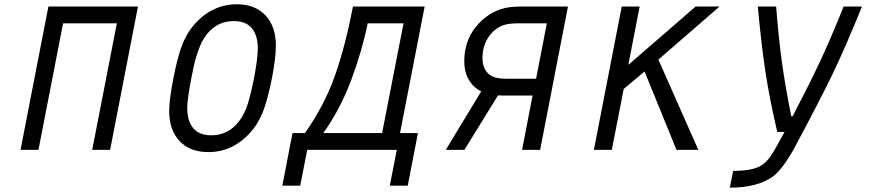

<svg xmlns="http://www.w3.org/2000/svg" viewBox="-20 -697 4040 893"><path d="M205.1 -666.7H621.7L492.2 0H408.9L523.4 -588.5H273.4L158.9 0H75.5Z M948.6 10.4Q863.9 10.4 815.4 -40.7Q766.9 -91.8 766.9 -181Q766.9 -233.1 786.5 -333.3Q802.7 -417.3 822.3 -474.3Q841.8 -531.2 875 -572.9Q960.3 -677.1 1082 -677.1Q1166 -677.1 1214.5 -625.7Q1263 -574.2 1263 -485.7Q1263 -426.4 1244.8 -333.3Q1228.5 -250 1208.7 -192.7Q1188.8 -135.4 1155.6 -93.8Q1070.3 10.4 948.6 10.4ZM1179 -471.4Q1179 -531.9 1151.7 -565.4Q1124.3 -599 1067.1 -599Q989.6 -599 940.1 -535.2Q921.2 -511.1 907.2 -474.9Q893.2 -438.8 886.4 -410.5Q879.6 -382.2 869.8 -333.3Q850.9 -233.7 850.9 -195.3Q850.9 -134.8 878.6 -101.2Q906.2 -67.7 963.5 -67.7Q1041 -67.7 1090.5 -131.5Q1117.2 -165.4 1132.2 -213.2Q1147.1 -261.1 1161.5 -333.3Q1179 -426.4 1179 -471.4Z M1483.7 -78.1H1757.2L1856.8 -588.5H1690.1Q1665.4 -464.8 1614.6 -327.8Q1563.8 -190.8 1483.7 -78.1ZM1398.4 -78.1Q1490.2 -209 1538.4 -346.7Q1586.6 -484.4 1621.7 -666.7H1955.1L1840.5 -78.1H1923.8L1876.3 166.7H1793L1825.5 0H1408.9L1376.3 166.7H1293L1340.5 -78.1Z M2457 -252.6H2327.5Q2322.9 -252.6 2312.5 -252.9Q2302.1 -253.3 2296.2 -253.3L2140 0H2053.4L2218.1 -272.1Q2180.3 -291 2159.8 -327.1Q2139.3 -363.3 2139.3 -412.1Q2139.3 -505.9 2193.7 -572.6Q2248 -639.3 2325.5 -658.9Q2356.1 -666.7 2408.2 -666.7H2621.7L2492.2 0H2408.2ZM2473.3 -330.7 2523.4 -588.5H2393.2Q2356.1 -588.5 2333.3 -583.3Q2287.1 -572.3 2255.5 -529.3Q2224 -486.3 2224 -426.4Q2224 -391.3 2239.9 -367.5Q2255.9 -343.8 2285.2 -335.9Q2306 -330.7 2343.1 -330.7Z M2825.5 0H2742.2L2871.7 -666.7H2955.1L2902.3 -395.2L3215.5 -666.7H3326.8L3042.3 -419.9L3227.9 0H3126.3L2977.9 -364.6L2880.9 -283.2Z M3666.7 -156.2Q3746.1 -308.6 3795.6 -414.4Q3845.1 -520.2 3903.6 -666.7H3988.9Q3914.1 -481.1 3852.9 -353.8Q3791.7 -226.6 3669.9 0Q3616.5 93.8 3574.2 124.3Q3502.6 175.8 3374.3 175.8L3390 97.7Q3483.7 97.7 3523.4 71Q3547.5 54.7 3567.1 25.1Q3586.6 -4.6 3628.9 -83.3H3595.1Q3559.2 -237 3540 -363.6Q3520.8 -490.2 3504.6 -666.7H3589.8Q3602.2 -511.7 3617.2 -404Q3632.2 -296.2 3660.2 -156.2Z"/></svg>

Font: Monoid
Style: Italic
Weight: 400
Width: 4
Italic angle: -11°
Monospace: yes
Version: Version 0.61